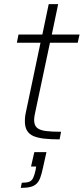

<svg xmlns="http://www.w3.org/2000/svg" viewBox="-20 -678 407 934"><path d="M270 0Q228 0 196 -3.5Q164 -7 143 -16Q122 -25 111.5 -42.5Q101 -60 101 -88Q101 -96 101.5 -103.5Q102 -111 103.5 -120Q105 -129 107 -137L177 -470H62L70 -510H186L217 -658H263L232 -510H367L358 -470H223L151 -130Q149 -122 148 -115Q147 -108 146.5 -103Q146 -98 146 -95Q146 -68 160.5 -56Q175 -44 204 -40.5Q233 -37 277 -37ZM81 236 86 211Q110 211 122.5 206Q135 201 141.5 187Q148 173 153 150L156 132H131L147 62H206L189 138Q183 167 176 186Q169 205 157.5 216Q146 227 127.5 231.5Q109 236 81 236Z"/></svg>

Font: Saira SemiExpanded ExtraLight
Style: Italic
Weight: 250
Width: 6
Italic angle: -12°
Designer: Hector Gatti with collaboration of the Omnibus-Type team
Foundry: Omnibus-Type
Version: Version 1.101